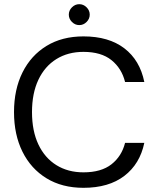

<svg xmlns="http://www.w3.org/2000/svg" viewBox="-20 -886 758 918"><path d="M379 12Q277 12 202.5 -33.5Q128 -79 87.5 -160.5Q47 -242 47 -350Q47 -458 87.5 -539.5Q128 -621 202.5 -666.5Q277 -712 379 -712Q500 -712 574.5 -655Q649 -598 670 -494H578Q562 -559 513 -598.5Q464 -638 379 -638Q305 -638 249.5 -603.5Q194 -569 163.5 -504.5Q133 -440 133 -350Q133 -260 163.5 -195.5Q194 -131 249.5 -96.5Q305 -62 379 -62Q464 -62 513 -100.5Q562 -139 578 -203H670Q649 -102 574.5 -45Q500 12 379 12ZM359 -766Q339 -766 324 -781Q309 -796 309 -816Q309 -836 324 -851Q339 -866 359 -866Q379 -866 394 -851Q409 -836 409 -816Q409 -796 394 -781Q379 -766 359 -766Z"/></svg>

Font: DM Sans 16pt
Style: Regular
Weight: 400
Version: Version 4.004;gftools[0.9.30]